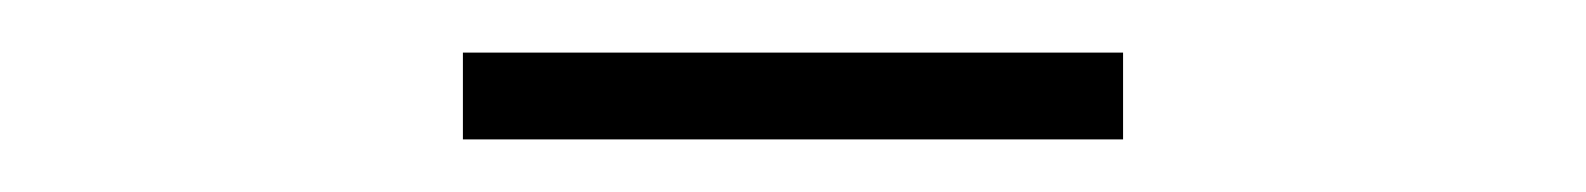

<svg xmlns="http://www.w3.org/2000/svg" viewBox="-20 -680 603 73"><path d="M156 -627H407V-660H156Z"/></svg>

Font: Noto Sans Mono SemiCondensed ExtraLight
Style: Regular
Weight: 200
Width: 4
Designer: Monotype Design Team
Foundry: Monotype Imaging Inc.
Version: Version 2.014